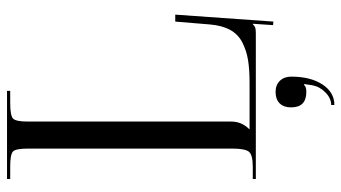

<svg xmlns="http://www.w3.org/2000/svg" viewBox="-236 -524 986 555"><g transform="rotate(-90 257.5 -246.0)"><path d="M231.9 217.8Q251.5 217.8 268.3 201.2Q285.2 184.6 289.1 163.1Q289.6 160.2 290.3 155Q291 149.9 291.5 146.5Q292 143.1 293 141.1L290 139.2Q285.2 146 270 146Q225.1 146 225.1 102.1Q225.1 80.6 236.8 68.8Q248.5 57.1 270 57.1Q290 57.1 302 69.6Q314 82 314 102.1Q314 158.2 291.3 192.6Q268.6 227.1 231.9 227.1ZM18.1 0V-8.8H53.2Q87.9 -8.8 96.9 -20Q106 -31.2 106 -68.8V-658.2Q106 -693.8 97.7 -701.9Q89.4 -710 53.2 -710H18.1V-719.2H272.9V-710H237.8Q201.7 -710 192.9 -701.9Q184.1 -693.8 184.1 -658.2V-70.8Q184.1 -41 162.1 -19V-18.1H296.9Q335.9 -18.1 363 -22.7Q390.1 -27.3 413.3 -39.3Q436.5 -51.3 449.2 -74.5Q461.9 -97.7 464.8 -132.8L473.1 -232.9H493.2L473.1 50.8L462.9 49.8L466.8 -8.8H465.8Q460.4 -3.4 455.6 -1.7Q450.7 0 439 0Z"/></g></svg>

Font: FoglihtenNo07calt
Style: Regular
Weight: 500
Designer: gluk (gluksza@wp.pl)
Foundry: gluk (gluksza@wp.pl)
Version: Version 0.844